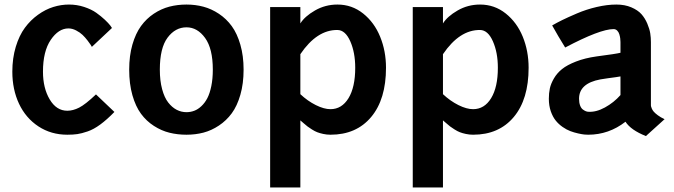

<svg xmlns="http://www.w3.org/2000/svg" viewBox="-20 -581 2964 844"><path d="M464.8 -468.8 472.2 -458 383.8 -375Q381.8 -378.4 378.7 -383.8Q375.5 -389.2 364.7 -403.1Q354 -417 342.8 -427.7Q331.5 -438.5 314.5 -447.3Q297.4 -456.1 280.8 -456.1Q237.3 -456.1 203.1 -405.8Q168.9 -355.5 168.9 -266.1Q168.9 -193.8 198.5 -144Q228 -94.2 275.9 -94.2Q300.8 -94.2 327.9 -107.9Q355 -121.6 401.9 -166L482.9 -88.9Q450.2 -55.2 420.9 -33.7Q391.6 -12.2 365 -3.2Q338.4 5.9 319.8 8.5Q301.3 11.2 275.9 11.2Q204.6 11.2 148.9 -25.4Q93.3 -62 63.7 -124.8Q34.2 -187.5 34.2 -266.1Q34.2 -325.2 49.3 -375.2Q64.5 -425.3 89.4 -459Q114.3 -492.7 147 -516.1Q179.7 -539.6 214.1 -550.3Q248.5 -561 283.2 -561Q317.9 -561 349.9 -550.5Q381.8 -540 403.1 -524.9Q424.3 -509.8 440.7 -494.4Q457 -479 464.8 -468.8Z M547.9 -274.9Q547.9 -335.9 562 -385Q576.2 -434.1 599.9 -466.6Q623.5 -499 656.2 -520.8Q689 -542.5 724.6 -551.8Q760.3 -561 799.8 -561Q838.9 -561 874.3 -551.5Q909.7 -542 942.4 -520.3Q975.1 -498.5 998.8 -466.1Q1022.5 -433.6 1036.6 -384.5Q1050.8 -335.4 1050.8 -274.9Q1050.8 -213.4 1036.6 -164.3Q1022.5 -115.2 998.8 -83Q975.1 -50.8 942.4 -29.1Q909.7 -7.3 874.3 2Q838.9 11.2 799.8 11.2Q760.3 11.2 724.9 2.4Q689.5 -6.3 656.5 -27.6Q623.5 -48.8 599.9 -80.8Q576.2 -112.8 562 -162.6Q547.9 -212.4 547.9 -274.9ZM915.5 -274.9Q915.5 -367.2 881.6 -414.1Q847.7 -460.9 799.8 -460.9Q750.5 -460.9 716.6 -415.5Q682.6 -370.1 682.6 -274.9Q682.6 -226.6 692.6 -189.2Q702.6 -151.9 719.5 -130.4Q736.3 -108.9 756.6 -98.4Q776.9 -87.9 799.8 -87.9Q817.4 -87.9 833.7 -94Q850.1 -100.1 865.2 -114.3Q880.4 -128.4 891.4 -149.4Q902.3 -170.4 908.9 -202.6Q915.5 -234.9 915.5 -274.9Z M1300.3 243.2H1167.5V-549.8H1300.3V-478Q1319.3 -508.8 1364.5 -534.9Q1409.7 -561 1463.4 -561Q1526.9 -561 1576.2 -521.7Q1625.5 -482.4 1651.1 -419.4Q1676.8 -356.4 1676.8 -283.2Q1676.8 -144.5 1611.6 -66.7Q1546.4 11.2 1432.6 11.2Q1416.5 11.2 1400.9 7.8Q1385.3 4.4 1374.5 0.2Q1363.8 -3.9 1350.8 -12.2Q1337.9 -20.5 1331.8 -25.1Q1325.7 -29.8 1314.2 -39.8Q1302.7 -49.8 1300.3 -51.8ZM1463.4 -449.2Q1373 -450.2 1300.3 -342.8V-167Q1332 -137.2 1368.2 -119.1Q1404.3 -101.1 1432.6 -101.1Q1482.4 -101.1 1512 -149.4Q1541.5 -197.8 1541.5 -283.2Q1541.5 -350.1 1519.8 -399.4Q1498 -448.7 1463.4 -449.2Z M1927.2 243.2H1794.4V-549.8H1927.2V-478Q1946.3 -508.8 1991.5 -534.9Q2036.6 -561 2090.3 -561Q2153.8 -561 2203.1 -521.7Q2252.4 -482.4 2278.1 -419.4Q2303.7 -356.4 2303.7 -283.2Q2303.7 -144.5 2238.5 -66.7Q2173.3 11.2 2059.6 11.2Q2043.5 11.2 2027.8 7.8Q2012.2 4.4 2001.5 0.2Q1990.7 -3.9 1977.8 -12.2Q1964.8 -20.5 1958.7 -25.1Q1952.6 -29.8 1941.2 -39.8Q1929.7 -49.8 1927.2 -51.8ZM2090.3 -449.2Q2000 -450.2 1927.2 -342.8V-167Q1959 -137.2 1995.1 -119.1Q2031.2 -101.1 2059.6 -101.1Q2109.4 -101.1 2138.9 -149.4Q2168.5 -197.8 2168.5 -283.2Q2168.5 -350.1 2146.7 -399.4Q2125 -448.7 2090.3 -449.2Z M2464.4 -372.1Q2448.2 -397.9 2434.1 -422.1Q2419.9 -446.3 2413.6 -458L2407.2 -469.2Q2428.2 -481.4 2451.7 -492.9Q2475.1 -504.4 2516.1 -522Q2557.1 -539.6 2603 -550.3Q2648.9 -561 2689.5 -561Q2726.6 -561 2755.1 -548.8Q2783.7 -536.6 2799.6 -518.8Q2815.4 -501 2825.4 -477.3Q2835.4 -453.6 2838.4 -434.3Q2841.3 -415 2841.3 -396V-119.1Q2841.3 -116.7 2841.6 -114.3Q2841.8 -111.8 2845 -104.2Q2848.1 -96.7 2853.8 -90.1Q2859.4 -83.5 2871.8 -74.2Q2884.3 -64.9 2901.4 -57.1L2819.3 17.1Q2752.9 -9.3 2729.5 -45.9Q2656.2 11.2 2565.4 11.2Q2558.1 11.2 2548.1 10.3Q2538.1 9.3 2520.8 5.4Q2503.4 1.5 2487.1 -4.6Q2470.7 -10.7 2453.1 -22.9Q2435.5 -35.2 2422.6 -51.3Q2409.7 -67.4 2401.1 -92Q2392.6 -116.7 2392.6 -147Q2392.6 -171.4 2397 -192.1Q2401.4 -212.9 2415 -236.3Q2428.7 -259.8 2450.9 -277.6Q2473.1 -295.4 2512 -310.5Q2550.8 -325.7 2602.5 -333Q2689 -344.2 2707.5 -349.1V-396Q2707.5 -403.3 2706.5 -411.6Q2705.6 -419.9 2702.6 -429.9Q2699.7 -439.9 2693.1 -446.5Q2686.5 -453.1 2677.2 -453.1Q2617.7 -453.1 2464.4 -372.1ZM2564.5 -89.8Q2599.6 -86.9 2639.2 -108.6Q2678.7 -130.4 2707.5 -163.1V-245.1Q2696.3 -242.7 2650.4 -236.8L2618.7 -231.9Q2525.4 -214.4 2525.4 -147Q2525.4 -129.9 2530 -117.4Q2534.7 -105 2542.2 -99.6Q2549.8 -94.2 2554.7 -92.3Q2559.6 -90.3 2564.5 -89.8Z"/></svg>

Font: Junction Bold
Style: Bold
Weight: 700
Designer: Caroline Hadilaksono
Foundry: Caroline Hadilaksono
Version: Version 001.001